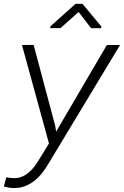

<svg xmlns="http://www.w3.org/2000/svg" viewBox="-36 -762 644 997"><path d="M251 -107.4 255.4 -78.6 519 -528.3H587.4L217.3 85Q202.6 110.8 184.3 134.5Q166 158.2 143.6 176Q121.1 193.8 94.2 204.3Q67.4 214.8 35.2 214.4Q22.5 214.4 9.5 212.2Q-3.4 210 -16.1 206.5L-3.4 158.7Q6.3 160.2 16.6 161.6Q26.9 163.1 37.1 163.1Q60.1 163.1 79.3 154.8Q98.6 146.5 114.7 132.6Q130.9 118.7 144 100.8Q157.2 83 168 64.9L218.3 -17.1L78.1 -528.3L138.7 -528.8ZM490.2 -624.5 489.3 -615.7H437L372.1 -699.7L278.3 -616.2L225.1 -615.7L226.1 -625.5L356.4 -742.2H392.1Z"/></svg>

Font: Roboto Mono Light
Style: Italic
Weight: 300
Designer: Google
Version: Version 2.000985; 2015; ttfautohint (v1.3)